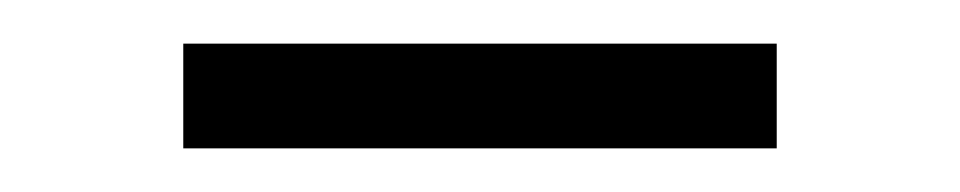

<svg xmlns="http://www.w3.org/2000/svg" viewBox="-20 -683 440 88"><path d="M336 -663V-615H64V-663Z"/></svg>

Font: Exo 2 Light
Style: Regular
Weight: 300
Designer: Natanael Gama
Foundry: Natanael Gama
Version: Version 2.010